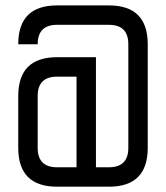

<svg xmlns="http://www.w3.org/2000/svg" viewBox="-20 -704 626 724"><path d="M195.3 -683.6H390.6Q537.1 -683.6 537.1 -537.1V-146.5Q537.1 0 390.6 0H195.3Q48.8 0 48.8 -146.5V-341.8Q48.8 -488.3 195.3 -488.3H341.8V-73.2H390.6Q463.9 -73.2 463.9 -146.5V-537.1Q463.9 -610.4 390.6 -610.4H195.3Q122.1 -610.4 122.1 -537.1H48.8Q48.8 -683.6 195.3 -683.6ZM268.6 -415H195.3Q122.1 -415 122.1 -341.8V-146.5Q122.1 -73.2 195.3 -73.2H268.6Z"/></svg>

Font: Saniretro
Style: Regular
Weight: 400
Designer: Jayvee D. Enaguas (Grand Chaos)
Version: Version 1.0 - 6/10/2013